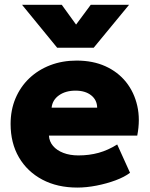

<svg xmlns="http://www.w3.org/2000/svg" viewBox="-20 -790 642 824"><path d="M312 15Q226 15 161.5 -19.2Q97 -53.5 61.2 -114.8Q25.5 -176 25.5 -258Q25.5 -318 46.5 -367.8Q67.5 -417.5 105.5 -453.8Q143.5 -490 195.2 -510Q247 -530 309 -530Q378.5 -530 432.2 -505.8Q486 -481.5 521 -437.8Q556 -394 569.2 -335.5Q582.5 -277 569 -208H190Q191.5 -182.5 207.8 -163.5Q224 -144.5 252 -133.8Q280 -123 316.5 -123Q363 -123 403.5 -134.2Q444 -145.5 483 -170L538 -48.5Q514.5 -30.5 476.2 -16.2Q438 -2 394.5 6.5Q351 15 312 15ZM201.5 -328H397Q396.5 -361 371.2 -381Q346 -401 304 -401Q261.5 -401 233.2 -381Q205 -361 201.5 -328ZM225.5 -585 74.5 -769.5H245L306.5 -684.5L369.5 -769.5H534L382 -585Z"/></svg>

Font: Geologica Cursive ExtraBold
Style: Regular
Weight: 800
Designer: Sindre Bremnes, Frode Helland
Foundry: Monokrom Skriftforlag AS
Version: Version 1.010;gftools[0.9.28]